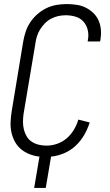

<svg xmlns="http://www.w3.org/2000/svg" viewBox="-20 -763 540 944"><path d="M148 161 174 7Q148 4 125 -5Q102 -14 83.5 -29.5Q65 -45 53.5 -66Q42 -87 36.5 -111Q31 -135 32 -161Q33 -187 37 -213L94 -558Q98 -582 106 -606.5Q114 -631 128.5 -653Q143 -675 163.5 -693Q184 -711 207.5 -722.5Q231 -734 256.5 -738.5Q282 -743 307 -743Q332 -743 356 -739.5Q380 -736 400.5 -726Q421 -716 438 -700Q455 -684 464.5 -662.5Q474 -641 476 -617Q478 -593 474 -568L472 -559H411L412 -566Q417 -591 411.5 -615Q406 -639 390.5 -656.5Q375 -674 351.5 -681Q328 -688 303 -688Q285 -688 266.5 -684Q248 -680 231 -671Q214 -662 200.5 -648Q187 -634 177 -618Q167 -602 161.5 -584Q156 -566 154 -549L96 -204Q93 -184 93 -164Q93 -144 97.5 -126Q102 -108 111.5 -92Q121 -76 136.5 -66Q152 -56 170.5 -51.5Q189 -47 209 -47Q235 -47 261 -56Q287 -65 308 -83Q329 -101 343.5 -125.5Q358 -150 365 -175L421 -161Q411 -129 394 -99.5Q377 -70 352 -46.5Q327 -23 295 -9.5Q263 4 231 7L205 161Z"/></svg>

Font: Iosevka Light
Style: Italic
Weight: 300
Italic angle: -9°
Monospace: yes
Designer: Belleve Invis
Foundry: Belleve Invis
Version: Version 32.5.0; ttfautohint (v1.8.4)